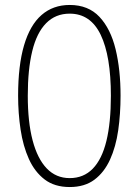

<svg xmlns="http://www.w3.org/2000/svg" viewBox="-20 -744 559 774"><path d="M466 -358Q466 -285 456.5 -218.5Q447 -152 423.5 -100.5Q400 -49 360.5 -19.5Q321 10 261 10Q200 10 160 -20.5Q120 -51 96.5 -103Q73 -155 63 -221.5Q53 -288 53 -358Q53 -480 77 -561.5Q101 -643 147.5 -683.5Q194 -724 261 -724Q336 -724 381 -676Q426 -628 446 -545.5Q466 -463 466 -358ZM92 -358Q92 -252 111.5 -178Q131 -104 168.5 -65Q206 -26 261 -26Q317 -26 354 -64Q391 -102 409 -176Q427 -250 427 -358Q427 -518 386 -603.5Q345 -689 261 -689Q204 -689 166 -650.5Q128 -612 110 -538Q92 -464 92 -358Z"/></svg>

Font: Noto Sans Khmer ExtraCondensed ExtraLight
Style: Regular
Weight: 250
Width: 2
Designer: Danh Hong and the Monotype Design Team
Foundry: Monotype Imaging Inc.
Version: Version 2.004